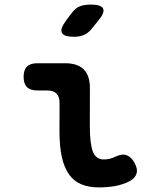

<svg xmlns="http://www.w3.org/2000/svg" viewBox="-20 -805 640 835"><path d="M370.7 -256.2Q370.7 -180.7 383.7 -146.1Q396.7 -111.5 431.7 -111.5Q443.8 -111.5 456.6 -114.5Q469.4 -117.4 483.7 -124.3Q512.1 -137.7 531.8 -129.6Q551.5 -121.5 564.6 -97.6Q580.1 -70.6 573.7 -50.1Q567.3 -29.5 543.7 -17.1Q511.7 -1 478.6 4.5Q445.6 10 409.7 10Q366 10 333.8 -3.4Q301.6 -16.7 280.5 -46Q259.4 -75.3 249 -121.6Q238.7 -167.8 238.7 -232.9L239 -357.6Q239 -384.6 225.5 -398.1Q212 -411.6 185 -411.6H141.8Q112 -411.6 97.3 -426.3Q82.6 -441 82.6 -470.8Q82.6 -500.6 97.3 -515.3Q112 -530 141.8 -530H263Q317.3 -530 344.2 -503.1Q371 -476.3 371 -422ZM378 -679.1Q363.1 -660.5 344.5 -652.8Q325.9 -645 302.9 -645Q257.6 -645 249 -662.3Q240.4 -679.5 267.4 -716L292.3 -748.9Q309.3 -771.3 328.6 -778.1Q347.9 -785 374.7 -785Q420.6 -785 428.5 -767.4Q436.4 -749.9 407.7 -715.5Z"/></svg>

Font: Maple Mono
Style: Regular
Weight: 400
Monospace: yes
Designer: subframe7536
Version: Version 7.300